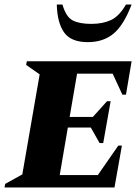

<svg xmlns="http://www.w3.org/2000/svg" viewBox="-50 -832 619 852"><path d="M-30 0 -27 -16 49 -58 126 -502 66 -544 69 -560H534L509 -412H493L450 -505H292L259 -313H362L425 -383H441L408 -197H392L353 -266H251L215 -55H384L475 -186H491L458 0ZM340 -645Q265 -645 234.5 -688Q204 -731 202 -812H227Q243 -757 272.5 -741.5Q302 -726 355 -726Q406 -726 442.5 -743Q479 -760 509 -812H534Q499 -720 453.5 -682.5Q408 -645 340 -645Z"/></svg>

Font: Spectral SC ExtraBold
Style: Italic
Weight: 800
Italic angle: -10°
Designer: Jean-Baptiste Levee
Foundry: Production Type
Version: Version 2.001